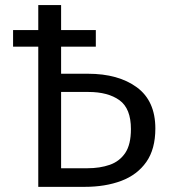

<svg xmlns="http://www.w3.org/2000/svg" viewBox="-20 -726 655 746"><path d="M128.7 0V-544.6H30.8V-609.2H128.7V-706.2H217.4V-609.2H352.3V-544.6H217.4V-439.5H321.5Q440 -439.5 511.8 -386.7Q583.6 -333.8 583.6 -226.7Q583.6 -146.7 548.5 -96.7Q513.3 -46.7 451.3 -23.3Q389.2 0 308.7 0ZM217.4 -72.3H319.5Q368.2 -72.3 406.4 -85.6Q444.6 -99 466.7 -131.8Q488.7 -164.6 488.7 -224.6Q488.7 -304.6 444.1 -336.7Q399.5 -368.7 323.6 -368.7H217.4Z"/></svg>

Font: FiraCode Nerd Font Mono
Style: Regular
Weight: 400
Monospace: yes
Designer: Carrois Corporate, Edenspiekermann AG, Nikita Prokopov
Foundry: Carrois Corporate, Edenspiekermann AG, Nikita Prokopov
Version: Version 6.002;Nerd Fonts 3.4.0